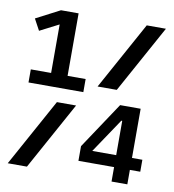

<svg xmlns="http://www.w3.org/2000/svg" viewBox="-79 -768 758 838"><g transform="rotate(10 300.0 -349.0)"><path d="M39 -363H282V-421H202V-698H124L18 -643L45 -593L129 -636V-421H39ZM339 -398H424L589 -698H504ZM11 0H96L261 -300H176ZM471 0H541V-64H587V-117H541V-335H450L313 -129V-64H471ZM365 -117 467 -269H471V-117Z"/></g></svg>

Font: IBM Mono Medium
Style: Regular
Weight: 500
Monospace: yes
Designer: Mike Abbink, Paul van der Laan, Pieter van Rosmalen
Foundry: Bold Monday
Version: Version 2.3